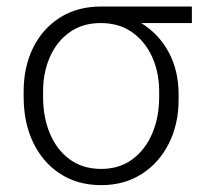

<svg xmlns="http://www.w3.org/2000/svg" viewBox="-20 -548 646 579"><path d="M285.2 10.3Q214.4 10.3 161.9 -23.7Q109.4 -57.6 80.3 -117.7Q51.3 -177.7 51.3 -255.9V-272Q51.3 -346.7 80.1 -404.5Q108.9 -462.4 161.4 -495.4Q213.9 -528.3 284.2 -528.3H558.6V-478.5H405.8Q459 -445.8 488.8 -390.4Q518.6 -335 518.6 -263.7V-247.6Q518.6 -173.8 489.3 -115.5Q460 -57.1 407.5 -23.4Q355 10.3 285.2 10.3ZM285.2 -38.6Q339.8 -38.6 378.9 -67.4Q418 -96.2 439 -145.3Q460 -194.3 460 -255.9V-272Q460 -329.6 438.7 -376.5Q417.5 -423.3 378.2 -450.9Q338.9 -478.5 283.7 -478.5Q229 -478.5 190.2 -450.9Q151.4 -423.3 130.6 -376.5Q109.9 -329.6 109.9 -272V-255.9Q109.9 -194.3 130.6 -145Q151.4 -95.7 190.7 -67.1Q230 -38.6 285.2 -38.6Z"/></svg>

Font: Roboto Slab LO Light
Style: Regular
Weight: 300
Designer: Google
Version: Version 2.000